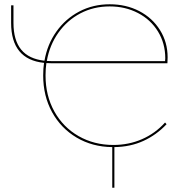

<svg xmlns="http://www.w3.org/2000/svg" viewBox="-20 -683 866 898"><path d="M197 -388Q193 -363 193 -330Q193 -236 234 -162Q275 -88 347.5 -46.5Q420 -5 510 -5Q582 -5 644 -32Q706 -59 752 -110L759 -102Q712 -52 651 -24Q590 4 515 5V195H505V5Q412 4 338.5 -39.5Q265 -83 223.5 -158.5Q182 -234 182 -330Q182 -364 186 -389Q32 -405 32 -576V-658H43V-576Q43 -495 79 -451Q115 -407 188 -399Q201 -475 243.5 -535Q286 -595 350.5 -629Q415 -663 493 -663Q570 -663 631.5 -631Q693 -599 728.5 -542Q764 -485 764 -415Q764 -397 763 -387H224Q206 -387 197 -388ZM199 -398Q207 -397 224 -397H752Q753 -402 753 -410Q753 -480 719 -535.5Q685 -591 625.5 -622Q566 -653 493 -653Q418 -653 356 -620.5Q294 -588 253 -530Q212 -472 199 -398Z"/></svg>

Font: Ysabeau Hairline
Style: Regular
Weight: 100
Designer: Christian Thalmann (Catharsis Fonts)
Version: Version 0.003